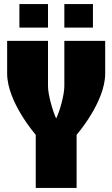

<svg xmlns="http://www.w3.org/2000/svg" viewBox="-20 -920 550 940"><path d="M75 -785H215V-900H75ZM295 -785H435V-900H295ZM15 -720V-560C15 -420 155 -260 155 -260V0H355V-260C355 -260 495 -420 495 -560V-720H295V-498C295 -456 273 -376 255 -340C238 -376 215 -456 215 -498V-720Z"/></svg>

Font: MikodacsPCS
Style: Regular
Weight: 900
Designer: gluk (gluksza@wp.pl)
Foundry: gluk (gluksza@wp.pl)
Version: Version 0.27